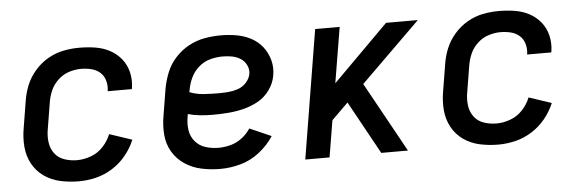

<svg xmlns="http://www.w3.org/2000/svg" viewBox="-41 -659 2386 788"><g transform="rotate(-5 1152.0 -265.0)"><path d="M256 8Q291 8 326.5 -0.5Q362 -9 394.5 -29.5Q427 -50 451 -79.5Q475 -109 489 -143L396 -174Q385 -146 363.5 -123Q342 -100 313 -89.5Q284 -79 256 -79Q229 -79 204 -87.5Q179 -96 164 -116Q149 -136 145.5 -162.5Q142 -189 147 -216L165 -326Q169 -351 179.5 -374.5Q190 -398 210 -416.5Q230 -435 255 -443Q280 -451 304 -451Q326 -451 346.5 -446Q367 -441 382 -428Q397 -415 403 -394.5Q409 -374 406 -353Q406 -351 405 -350H505L506 -355Q511 -388 503.5 -419.5Q496 -451 476.5 -475Q457 -499 429.5 -513.5Q402 -528 370 -533Q338 -538 304 -538Q272 -538 239 -531.5Q206 -525 175.5 -507.5Q145 -490 121.5 -463Q98 -436 85 -404.5Q72 -373 67 -340L49 -230Q42 -191 45 -153Q48 -115 65.5 -82.5Q83 -50 113 -29Q143 -8 180 0Q217 8 256 8Z M839 8Q880 8 922 -3.5Q964 -15 1000 -43Q1036 -71 1060 -108L971 -147Q957 -125 935 -108.5Q913 -92 888 -85.5Q863 -79 839 -79Q811 -79 785.5 -87Q760 -95 743 -115Q726 -135 722 -161.5Q718 -188 723 -216L725 -228Q750 -221 776 -218.5Q802 -216 828 -216Q859 -216 890.5 -218.5Q922 -221 953 -228.5Q984 -236 1013.5 -252Q1043 -268 1063 -296Q1083 -324 1088 -355Q1094 -388 1085.5 -419Q1077 -450 1058 -474Q1039 -498 1011.5 -512.5Q984 -527 952 -532.5Q920 -538 887 -538Q854 -538 820.5 -532Q787 -526 755.5 -509Q724 -492 699.5 -465Q675 -438 662 -405.5Q649 -373 643 -340L625 -230Q618 -191 621 -152Q624 -113 643 -81Q662 -49 693 -28.5Q724 -8 761.5 0Q799 8 839 8ZM859 -302Q828 -302 797.5 -304Q767 -306 739 -317L741 -326Q745 -351 756.5 -375.5Q768 -400 789 -418.5Q810 -437 836 -444Q862 -451 887 -451Q907 -451 926 -447.5Q945 -444 961 -434Q977 -424 985.5 -406.5Q994 -389 991 -370Q987 -350 972 -334Q957 -318 937 -311.5Q917 -305 897.5 -303.5Q878 -302 859 -302Z M1189 0H1289L1314 -151L1382 -218L1502 0H1612L1453 -288L1699 -530H1568L1339 -301L1377 -530H1276Z M1984 8Q2019 8 2054.5 -0.5Q2090 -9 2122.5 -29.5Q2155 -50 2179 -79.5Q2203 -109 2217 -143L2124 -174Q2113 -146 2091.5 -123Q2070 -100 2041 -89.5Q2012 -79 1984 -79Q1957 -79 1932 -87.5Q1907 -96 1892 -116Q1877 -136 1873.5 -162.5Q1870 -189 1875 -216L1893 -326Q1897 -351 1907.5 -374.5Q1918 -398 1938 -416.5Q1958 -435 1983 -443Q2008 -451 2032 -451Q2054 -451 2074.5 -446Q2095 -441 2110 -428Q2125 -415 2131 -394.5Q2137 -374 2134 -353Q2134 -351 2133 -350H2233L2234 -355Q2239 -388 2231.5 -419.5Q2224 -451 2204.5 -475Q2185 -499 2157.5 -513.5Q2130 -528 2098 -533Q2066 -538 2032 -538Q2000 -538 1967 -531.5Q1934 -525 1903.5 -507.5Q1873 -490 1849.5 -463Q1826 -436 1813 -404.5Q1800 -373 1795 -340L1777 -230Q1770 -191 1773 -153Q1776 -115 1793.5 -82.5Q1811 -50 1841 -29Q1871 -8 1908 0Q1945 8 1984 8Z"/></g></svg>

Font: Iosevka Sparkle Medium
Style: Italic
Weight: 500
Italic angle: -9°
Designer: Belleve Invis
Foundry: Belleve Invis
Version: Version 4.5.0; ttfautohint (v1.8.3)